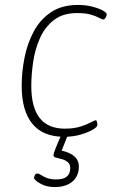

<svg xmlns="http://www.w3.org/2000/svg" viewBox="-20 -549 468 779"><path d="M240 6Q155 6 111.5 -46.5Q68 -99 68 -201Q68 -257 79.5 -315Q91 -373 117 -421.5Q143 -470 187 -499.5Q231 -529 297 -529Q326 -529 352.5 -522.5Q379 -516 396 -507Q413 -498 413 -490Q413 -485 408.5 -477.5Q404 -470 400 -470Q394 -470 382.5 -476.5Q371 -483 349 -489.5Q327 -496 293 -496Q235 -496 198.5 -467.5Q162 -439 142 -394Q122 -349 114.5 -297.5Q107 -246 107 -200Q107 -27 243 -27Q280 -27 306.5 -35.5Q333 -44 348.5 -52.5Q364 -61 369 -61Q372 -61 373.5 -54.5Q375 -48 375 -41Q375 -34 356.5 -23Q338 -12 307.5 -3Q277 6 240 6ZM202 210Q168 210 143 195.5Q118 181 118 172Q118 168 121.5 161.5Q125 155 131 155Q138 155 146.5 161Q155 167 170 173Q185 179 209 179Q265 179 265 133Q265 117 254.5 108.5Q244 100 230.5 96.5Q217 93 207 90.5Q197 88 197 81Q197 75 205.5 53Q214 31 228 0H255L230 62Q300 78 300 126Q300 165 274 187.5Q248 210 202 210Z"/></svg>

Font: Asap Semi Condensed Semi Condensed Thin
Style: Italic
Weight: 100
Width: 4
Italic angle: -6°
Designer: Pablo Cosgaya
Foundry: Omnibus-Type
Version: Version 3.001; ttfautohint (v1.8.4.7-5d5b)